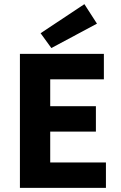

<svg xmlns="http://www.w3.org/2000/svg" viewBox="-20 -914 588 934"><path d="M76.9 0V-651.8H485.3V-528.2H224.3V-397.3H446.5V-273.7H224.3V-123.6H495.3V0ZM229.8 -680.3 177.5 -752.4 390.5 -893.8 451.7 -798.9Z"/></svg>

Font: Source Sans Variable
Style: Regular
Weight: 200
Designer: Paul D. Hunt
Foundry: Adobe Systems Incorporated
Version: Version 3.006;hotconv 1.0.111;makeotfexe 2.5.65597